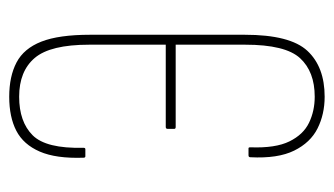

<svg xmlns="http://www.w3.org/2000/svg" viewBox="-170 -530 707 406"><g transform="rotate(90 183.0 -327.5)"><path d="M185 6Q142 6 112.5 -9.5Q83 -25 68.5 -62Q54 -99 54 -165V-492Q54 -588 88 -624.5Q122 -661 185 -661Q222 -661 252 -646Q282 -631 299 -596.5Q316 -562 313 -504Q313 -500 309 -500H294Q292 -500 292 -504Q294 -557 279.5 -586.5Q265 -616 240 -628Q215 -640 185 -640Q132 -640 103.5 -609Q75 -578 75 -493V-346H249Q253 -346 253 -343V-329Q253 -325 249 -325H75V-163Q75 -81 103 -48Q131 -15 185 -15Q238 -15 266.5 -43.5Q295 -72 293 -151Q293 -155 296 -155H311Q314 -155 314 -151Q316 -93 301 -58.5Q286 -24 257 -9Q228 6 185 6Z"/></g></svg>

Font: Sofia Sans Extra Condensed Thin
Style: Regular
Weight: 250
Version: Version 4.100